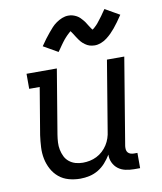

<svg xmlns="http://www.w3.org/2000/svg" viewBox="-86 -839 772 917"><g transform="rotate(-10 300.0 -381.0)"><path d="M230 8Q201 8 174 0.5Q147 -7 126.5 -24Q106 -41 93 -65Q80 -89 74.5 -116Q69 -143 70.5 -172Q72 -201 76 -230L114 -457H63V-530H210L158 -218Q155 -199 154 -181Q153 -163 156.5 -145.5Q160 -128 167.5 -112.5Q175 -97 188.5 -86Q202 -75 219 -70Q236 -65 255 -65Q272 -65 289 -68.5Q306 -72 322 -80Q338 -88 351.5 -100.5Q365 -113 374.5 -128Q384 -143 389.5 -159.5Q395 -176 397 -193L453 -530H537L467 -108Q466 -99 467 -91Q468 -83 473 -77Q478 -71 486 -68.5Q494 -66 502 -66H519V8H490Q469 8 448.5 3.5Q428 -1 412.5 -13Q397 -25 388.5 -43.5Q380 -62 381 -82Q369 -62 353 -44Q337 -26 317 -14Q297 -2 274.5 3Q252 8 230 8ZM232 -606 162 -646Q174 -664 185 -678.5Q196 -693 206 -705Q216 -717 225.5 -727.5Q235 -738 248.5 -747.5Q262 -757 277 -763Q292 -769 307 -769Q313 -769 318 -768.5Q323 -768 328 -766.5Q333 -765 338 -763Q343 -761 347.5 -758.5Q352 -756 356 -753Q360 -750 363 -747Q366 -744 370 -739.5Q374 -735 377.5 -731Q381 -727 383.5 -723Q386 -719 388.5 -715Q391 -711 393.5 -707Q396 -703 399 -698.5Q402 -694 405 -689.5Q408 -685 410 -683Q414 -685 420 -690.5Q426 -696 429.5 -699.5Q433 -703 436.5 -707Q440 -711 444 -716.5Q448 -722 452.5 -727.5Q457 -733 462 -740Q467 -747 472 -754.5Q477 -762 483 -770L553 -730Q541 -712 530.5 -697.5Q520 -683 510 -671Q500 -659 490 -649Q480 -639 467 -629Q454 -619 438.5 -613Q423 -607 408 -607Q402 -607 395.5 -608Q389 -609 383.5 -610.5Q378 -612 372.5 -615Q367 -618 362 -621.5Q357 -625 353 -628.5Q349 -632 344.5 -637Q340 -642 336.5 -647Q333 -652 330 -656.5Q327 -661 324 -665.5Q321 -670 317.5 -676Q314 -682 310.5 -686.5Q307 -691 305 -694Q302 -691 295.5 -685.5Q289 -680 286 -676.5Q283 -673 279 -669Q275 -665 271 -660Q267 -655 262.5 -649Q258 -643 253 -636Q248 -629 243 -621.5Q238 -614 232 -606Z"/></g></svg>

Font: Iosevka Slab Extended
Style: Italic
Weight: 400
Width: 7
Italic angle: -9°
Monospace: yes
Designer: Belleve Invis
Foundry: Belleve Invis
Version: Version 11.1.0; ttfautohint (v1.8.3)